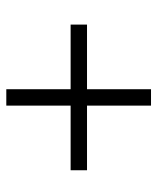

<svg xmlns="http://www.w3.org/2000/svg" viewBox="35 -534 499 609"><g transform="rotate(90 284.5 -229.5)"><path d="M58 -256H263V-459H315V-256H520V-204H315V0H263V-204H58Z"/></g></svg>

Font: LXGW Bright GB
Style: Italic
Weight: 400
Italic angle: -12°
Designer: Christian Thalmann (Catharsis Fonts)
Foundry: LXGW / Christian Thalmann (Catharsis Fonts) / Fontworks Inc.
Version: Version 5.510